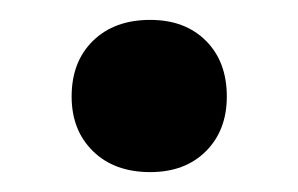

<svg xmlns="http://www.w3.org/2000/svg" viewBox="-20 -166 300 193"><path d="M131 7Q95 7 73.5 -14Q52 -35 52 -69Q52 -104 73.5 -125Q95 -146 131 -146Q166 -146 187 -125Q208 -104 208 -69Q208 -35 187 -14Q166 7 131 7Z"/></svg>

Font: Ysabeau
Style: Bold
Weight: 700
Designer: Christian Thalmann (Catharsis Fonts)
Version: Version 2.000;gftools[0.9.27.dev2+g8671c4b]